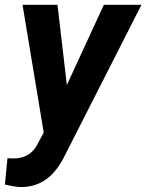

<svg xmlns="http://www.w3.org/2000/svg" viewBox="-47 -548 597 783"><path d="M225.6 -201.2 376.5 -528.3H529.8L220.7 79.6Q187.5 149.4 142.8 182.1Q98.1 214.8 39.6 214.8Q16.6 214.8 -26.9 204.6L-16.6 97.2L2.4 98.1Q69.8 100.1 101.1 48.8L131.3 -7.3L44.9 -528.3H187.5Z"/></svg>

Font: RobotoDraft
Style: Bold Italic
Weight: 700
Italic angle: -12°
Version: Version 2.001150; 2014